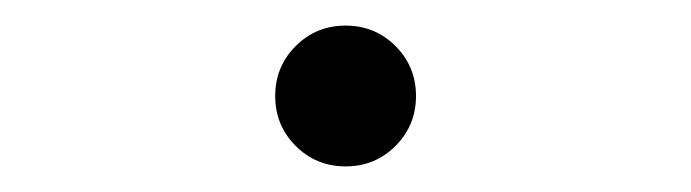

<svg xmlns="http://www.w3.org/2000/svg" viewBox="-20 -120 540 150"><path d="M250 10Q227 10 211 -6Q195 -22 195 -45Q195 -68 211 -84Q227 -100 250 -100Q273 -100 289 -84Q305 -68 305 -45Q305 -22 289 -6Q273 10 250 10Z"/></svg>

Font: Xanh Mono
Style: Regular
Weight: 400
Monospace: yes
Designer: Lam Bao, Duy Dao
Foundry: Yellow Type Foundry
Version: Version 3.101; ttfautohint (v1.8.3)